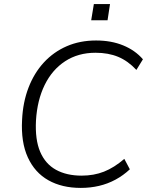

<svg xmlns="http://www.w3.org/2000/svg" viewBox="-20 -911 726 939"><path d="M375 8Q283 8 216.5 -29.5Q150 -67 116 -141.5Q82 -216 88 -325Q92 -411 119.5 -482.5Q147 -554 194.5 -605.5Q242 -657 306.5 -685Q371 -713 450 -713Q524 -713 582.5 -689Q641 -665 679 -621L647 -569Q606 -613 558 -633Q510 -653 447 -653Q362 -653 298.5 -611.5Q235 -570 198.5 -495.5Q162 -421 156 -322Q151 -228 176.5 -168.5Q202 -109 254 -80.5Q306 -52 379 -52Q439 -52 488.5 -71.5Q538 -91 588 -134L615 -83Q583 -53 545 -32.5Q507 -12 464.5 -2Q422 8 375 8ZM426 -812 439 -891H518L506 -812Z"/></svg>

Font: Nunito Sans 10pt Light
Style: Italic
Weight: 300
Italic angle: -9°
Designer: Vernon Adams
Foundry: Vernon Adams
Version: Version 3.101;gftools[0.9.27]